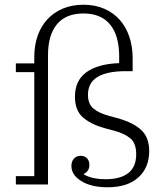

<svg xmlns="http://www.w3.org/2000/svg" viewBox="-20 -780 687 812"><path d="M435 12Q366 12 324 -14Q282 -40 282 -78Q282 -97 292.5 -109Q303 -121 321 -121Q338 -121 348 -110.5Q358 -100 358 -83Q358 -56 335 -45V-42Q355 -31 377.5 -26.5Q400 -22 426 -22Q489 -22 522.5 -48Q556 -74 556 -128Q556 -174 531 -195Q506 -216 460 -228L426 -237Q369 -252 333 -281.5Q297 -311 297 -371Q297 -440 346 -475Q395 -510 484 -513V-541Q484 -630 445.5 -676.5Q407 -723 333 -723Q259 -723 221 -677.5Q183 -632 183 -546V0H47V-35H125V-475H47V-512H125V-539Q125 -589 139.5 -629.5Q154 -670 181 -699Q208 -728 246.5 -744Q285 -760 333 -760Q382 -760 421 -743Q460 -726 486.5 -696Q513 -666 527 -624.5Q541 -583 541 -534V-479H511Q433 -479 392.5 -454.5Q352 -430 352 -379Q352 -341 374.5 -321.5Q397 -302 441 -290L474 -281Q541 -263 576 -231.5Q611 -200 611 -141Q611 -71 565 -29.5Q519 12 435 12Z"/></svg>

Font: IBM Plex Serif Light
Style: Regular
Weight: 300
Designer: Mike Abbink, Paul van der Laan, Pieter van Rosmalen
Foundry: Bold Monday
Version: Version 3.001